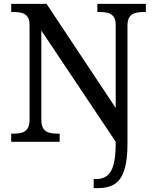

<svg xmlns="http://www.w3.org/2000/svg" viewBox="-20 -734 803 994"><path d="M465 240V193H479Q511 193 533.5 176.5Q556 160 567.5 119.5Q579 79 579 9V0L194 -576V-114Q194 -83 205 -67.5Q216 -52 235 -47Q254 -42 276 -42H289V0H38V-42H51Q74 -42 92.5 -47Q111 -52 122 -67.5Q133 -83 133 -114V-604Q133 -634 121.5 -648.5Q110 -663 91.5 -667.5Q73 -672 51 -672H38V-714H221L579 -175V-604Q579 -634 567.5 -648.5Q556 -663 537.5 -667.5Q519 -672 497 -672H484V-714H735V-672H722Q700 -672 681 -667Q662 -662 651 -647Q640 -632 640 -600V8Q640 97 623 148Q606 199 572.5 219.5Q539 240 488 240Z"/></svg>

Font: Noto Serif Malayalam
Style: Regular
Weight: 400
Designer: Indian type Foundry, Jelle Bosma, Monotype Design Team
Foundry: Monotype Imaging Inc.
Version: Version 2.103